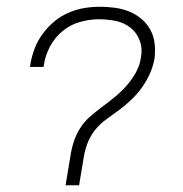

<svg xmlns="http://www.w3.org/2000/svg" viewBox="-20 -548 540 568"><path d="M214 0H174L188 -84Q191 -106 198 -128Q205 -150 217.5 -169.5Q230 -189 248 -204.5Q266 -220 285 -234Q304 -248 322.5 -263.5Q341 -279 356.5 -297Q372 -315 383 -335.5Q394 -356 397 -378Q402 -404 393.5 -427.5Q385 -451 366 -466Q347 -481 322.5 -486Q298 -491 272 -491Q245 -491 216.5 -483Q188 -475 165 -456Q142 -437 128 -410.5Q114 -384 110 -357L109 -350H69L70 -359Q74 -382 82.5 -404.5Q91 -427 106 -447.5Q121 -468 140 -484Q159 -500 182 -510Q205 -520 228.5 -524Q252 -528 275 -528Q298 -528 320 -525Q342 -522 362 -514Q382 -506 398.5 -492Q415 -478 425 -459.5Q435 -441 437.5 -418.5Q440 -396 437 -374Q433 -352 423.5 -330.5Q414 -309 400.5 -290Q387 -271 369.5 -254Q352 -237 333 -223Q314 -209 294.5 -195Q275 -181 260.5 -162.5Q246 -144 238 -122Q230 -100 227 -78Z"/></svg>

Font: Iosevka Extralight
Style: Italic
Weight: 200
Italic angle: -9°
Monospace: yes
Designer: Belleve Invis
Foundry: Belleve Invis
Version: Version 32.5.0; ttfautohint (v1.8.4)